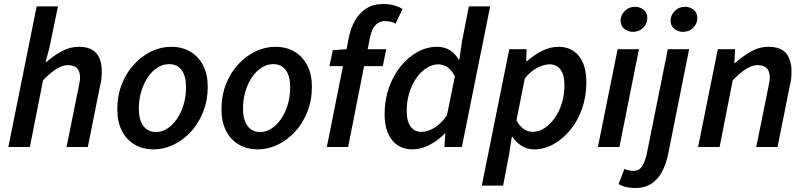

<svg xmlns="http://www.w3.org/2000/svg" viewBox="-20 -738 4042 964"><path d="M22 0 164 -706H271L228 -498L209 -427H213Q250 -459 290.5 -481Q331 -503 375 -503Q437 -503 464 -470.5Q491 -438 491 -379Q491 -362 489.5 -345.5Q488 -329 483 -310L421 0H314L374 -296Q377 -314 379.5 -325.5Q382 -337 382 -348Q382 -380 367 -395.5Q352 -411 320 -411Q295 -411 265 -393Q235 -375 196 -335L130 0Z M752 12Q697 12 655.5 -12.5Q614 -37 591.5 -82Q569 -127 569 -188Q569 -259 592 -316.5Q615 -374 654 -416Q693 -458 741 -480.5Q789 -503 839 -503Q895 -503 936 -478.5Q977 -454 1000 -409Q1023 -364 1023 -303Q1023 -233 999.5 -175Q976 -117 937.5 -75.5Q899 -34 850.5 -11Q802 12 752 12ZM764 -75Q793 -75 820 -92.5Q847 -110 868 -140.5Q889 -171 901.5 -212Q914 -253 914 -300Q914 -356 892 -386Q870 -416 828 -416Q799 -416 771.5 -399Q744 -382 723 -351.5Q702 -321 689.5 -280Q677 -239 677 -192Q677 -137 699.5 -106Q722 -75 764 -75Z M1275 12Q1220 12 1178.5 -12.5Q1137 -37 1114.5 -82Q1092 -127 1092 -188Q1092 -259 1115 -316.5Q1138 -374 1177 -416Q1216 -458 1264 -480.5Q1312 -503 1362 -503Q1418 -503 1459 -478.5Q1500 -454 1523 -409Q1546 -364 1546 -303Q1546 -233 1522.5 -175Q1499 -117 1460.5 -75.5Q1422 -34 1373.5 -11Q1325 12 1275 12ZM1287 -75Q1316 -75 1343 -92.5Q1370 -110 1391 -140.5Q1412 -171 1424.5 -212Q1437 -253 1437 -300Q1437 -356 1415 -386Q1393 -416 1351 -416Q1322 -416 1294.5 -399Q1267 -382 1246 -351.5Q1225 -321 1212.5 -280Q1200 -239 1200 -192Q1200 -137 1222.5 -106Q1245 -75 1287 -75Z M1621 0 1702 -406H1634L1651 -486L1720 -491L1731 -548Q1741 -598 1763 -636Q1785 -674 1820 -696Q1855 -718 1904 -718Q1932 -718 1956.5 -711.5Q1981 -705 2001 -693L1966 -619Q1957 -625 1943 -628.5Q1929 -632 1913 -632Q1884 -632 1865.5 -612.5Q1847 -593 1838 -551L1826 -491H1919L1902 -406H1808L1728 0Z M2051 12Q1986 12 1948.5 -34.5Q1911 -81 1911 -167Q1911 -237 1933 -298.5Q1955 -360 1992.5 -406Q2030 -452 2077 -477.5Q2124 -503 2175 -503Q2212 -503 2239.5 -485.5Q2267 -468 2283 -438H2286L2300 -532L2334 -706H2441L2299 0H2211L2216 -68H2213Q2179 -32 2136 -10Q2093 12 2051 12ZM2095 -76Q2127 -76 2160 -95.5Q2193 -115 2224 -159L2264 -355Q2247 -387 2225.5 -401Q2204 -415 2181 -415Q2150 -415 2121.5 -396.5Q2093 -378 2070.5 -346Q2048 -314 2035 -271.5Q2022 -229 2022 -182Q2022 -128 2042 -102Q2062 -76 2095 -76Z M2399 194 2537 -491H2624L2622 -431H2626Q2661 -462 2701.5 -482.5Q2742 -503 2784 -503Q2849 -503 2886.5 -457Q2924 -411 2924 -324Q2924 -254 2902.5 -192.5Q2881 -131 2843.5 -85.5Q2806 -40 2759 -14Q2712 12 2661 12Q2627 12 2598.5 -6Q2570 -24 2552 -52H2550L2534 48L2506 194ZM2654 -76Q2686 -76 2714.5 -95Q2743 -114 2765.5 -146Q2788 -178 2801 -220Q2814 -262 2814 -310Q2814 -363 2794 -389Q2774 -415 2740 -415Q2712 -415 2677.5 -397.5Q2643 -380 2615 -344L2573 -134Q2589 -104 2610 -90Q2631 -76 2654 -76Z M2982 0 3081 -491H3188L3090 0ZM3158 -578Q3135 -578 3115.5 -592.5Q3096 -607 3096 -634Q3096 -663 3117.5 -683.5Q3139 -704 3168 -704Q3192 -704 3211 -689.5Q3230 -675 3230 -648Q3230 -618 3209 -598Q3188 -578 3158 -578Z M3169 206Q3146 206 3125 201.5Q3104 197 3086 186L3115 110Q3126 115 3137 117.5Q3148 120 3161 120Q3188 120 3202.5 99Q3217 78 3227 36L3333 -491H3440L3334 39Q3324 86 3304 124Q3284 162 3251 184Q3218 206 3169 206ZM3409 -578Q3386 -578 3366.5 -592.5Q3347 -607 3347 -634Q3347 -663 3368.5 -683.5Q3390 -704 3419 -704Q3443 -704 3462 -689.5Q3481 -675 3481 -648Q3481 -618 3460 -598Q3439 -578 3409 -578Z M3485 0 3584 -491H3671L3667 -422H3671Q3708 -455 3750 -479Q3792 -503 3838 -503Q3900 -503 3927 -470.5Q3954 -438 3954 -379Q3954 -362 3952.5 -345.5Q3951 -329 3946 -310L3884 0H3777L3837 -296Q3840 -314 3842.5 -325.5Q3845 -337 3845 -348Q3845 -380 3830 -395.5Q3815 -411 3783 -411Q3758 -411 3728 -393Q3698 -375 3659 -335L3593 0Z"/></svg>

Font: Source Sans 3 SemiBold
Style: Italic
Weight: 600
Italic angle: -11°
Designer: Paul D. Hunt
Foundry: Adobe
Version: Version 3.046;hotconv 1.0.118;makeotfexe 2.5.65603